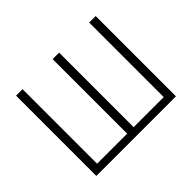

<svg xmlns="http://www.w3.org/2000/svg" viewBox="-149 -981 1233 1233"><g transform="rotate(-45 467.5 -364.5)"><path d="M106 0H829V-729H770V-52H497V-729H438V-52H165V-729H106Z"/></g></svg>

Font: Noto Sans CJK Light
Style: Regular
Weight: 300
Designer: Ryoko NISHIZUKA (kana & ideographs); Paul D. Hunt (Latin, Greek & Cyrillic); Wenlong ZHANG (bopomofo); Sandoll Communica
Foundry: Adobe Systems Incorporated
Version: Version 1.000;PS 1;hotconv 1.0.78;makeotf.lib2.5.61930